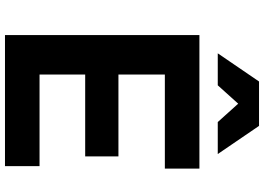

<svg xmlns="http://www.w3.org/2000/svg" viewBox="-168 -918 1085 790"><g transform="rotate(90 375.0 -522.5)"><path d="M123.7 -800H673.1V-657.8H286.3V-466.8H623.1V-330H286.3V-142.2H663.1V0H123.7ZM314.8 -1045.3H497.5L613.3 -875.5H481.7L359.3 -1011.6H452.9L330.5 -875.5H198.9Z"/></g></svg>

Font: Martian Mono sWd Rg
Style: Regular
Weight: 400
Width: 6
Monospace: yes
Designer: Roman Shamin
Foundry: Evil Martians
Version: Version 1.000